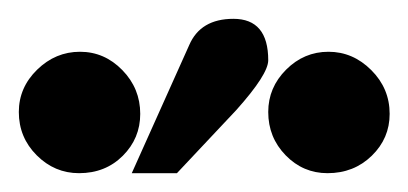

<svg xmlns="http://www.w3.org/2000/svg" viewBox="-22 -712 434 204"><path d="M392 -591Q392 -565 373 -546.5Q354 -528 326 -528Q300 -528 281.5 -547Q263 -566 263 -593Q263 -619 282 -638Q301 -657 327 -657Q353 -657 372.5 -637.5Q392 -618 392 -591ZM118 -528 179 -664Q191 -692 226 -692Q263 -692 263 -648Q263 -633 229 -595L166 -528ZM127 -591Q127 -565 108.5 -546.5Q90 -528 62 -528Q36 -528 17 -547Q-2 -566 -2 -593Q-2 -619 17.5 -638Q37 -657 63 -657Q89 -657 108 -637.5Q127 -618 127 -591Z"/></svg>

Font: STIX
Style: Bold
Weight: 700
Designer: MicroPress Inc., with final additions and corrections provided by Coen Hoffman, Elsevier (retired)
Version: Version 1.1.1